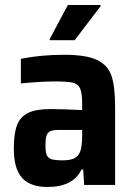

<svg xmlns="http://www.w3.org/2000/svg" viewBox="-20 -736 536 764"><path d="M35 -145Q35 -205 48 -238.5Q61 -272 92.5 -287Q124 -302 181 -302Q225 -302 307 -298V-320Q307 -365 299 -383.5Q291 -402 269.5 -407Q248 -412 195 -412Q168 -412 130 -409.5Q92 -407 63 -404V-502Q143 -518 236 -518Q323 -518 366 -497.5Q409 -477 423.5 -434.5Q438 -392 438 -312V0H315L311 -61H304Q271 8 169 8Q100 8 67.5 -28.5Q35 -65 35 -145ZM294 -123Q307 -142 307 -198V-219H218Q193 -219 181.5 -214.5Q170 -210 165.5 -197.5Q161 -185 161 -157Q161 -131 166 -119Q171 -107 185 -102.5Q199 -98 229 -98Q254 -98 269.5 -103.5Q285 -109 294 -123ZM178 -576V-581L250 -716H380V-711L277 -576Z"/></svg>

Font: Saira Semi Condensed SemiBold
Style: Regular
Weight: 600
Width: 4
Designer: Hector Gatti with collaboration of the Omnibus-Type team
Foundry: Omnibus-Type
Version: Version 1.001; ttfautohint (v1.8)